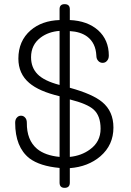

<svg xmlns="http://www.w3.org/2000/svg" viewBox="-20 -822 638 933"><path d="M319.3 -724.6V-777.3Q319.3 -801.8 293.9 -801.8Q269.5 -801.8 269.5 -777.3V-724.6Q183.6 -721.7 128.9 -674.8Q69.3 -623 69.3 -537.1Q69.3 -463.9 122.1 -418.9Q169.9 -377.9 269.5 -354.5V-59.6Q199.2 -66.4 160.2 -98.6Q109.4 -141.6 110.4 -225.6Q110.4 -242.2 101.6 -251Q93.8 -259.8 82 -259.8Q70.3 -259.8 62.5 -251Q53.7 -242.2 53.7 -225.6Q53.7 -107.4 123 -52.7Q173.8 -14.6 269.5 -5.9V65.4Q269.5 90.8 293.9 90.8Q319.3 90.8 319.3 65.4V-4.9Q408.2 -11.7 467.8 -62.5Q531.2 -117.2 531.2 -202.1Q531.2 -281.2 476.6 -326.2Q429.7 -365.2 319.3 -395.5V-670.9Q371.1 -668 403.3 -644.5Q445.3 -613.3 448.2 -551.8Q448.2 -535.2 458 -525.4Q466.8 -516.6 478.5 -516.6Q491.2 -516.6 499 -525.4Q508.8 -535.2 508.8 -551.8Q508.8 -627.9 457 -674.8Q405.3 -720.7 319.3 -724.6ZM269.5 -671.9V-409.2Q194.3 -428.7 162.1 -461.9Q130.9 -494.1 130.9 -543.9Q130.9 -604.5 177.7 -639.6Q215.8 -668 269.5 -671.9ZM319.3 -59.6V-338.9Q404.3 -317.4 434.6 -290Q468.8 -259.8 468.8 -196.3Q468.8 -132.8 417 -95.7Q376 -65.4 319.3 -59.6Z"/></svg>

Font: Gulim
Style: Regular
Weight: 400
Version: Version 2.21